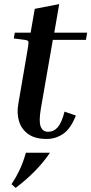

<svg xmlns="http://www.w3.org/2000/svg" viewBox="-20 -666 444 934"><path d="M349 -104Q324 -40 287.5 -15Q251 10 207 10Q150 10 117 -14Q84 -38 72.5 -76.5Q61 -115 69 -160L114 -423Q120 -457 118 -463.5Q116 -470 101 -472L47 -479L52 -507H129L149 -623L268 -646L244 -507H404L398 -472H237L179 -139Q168 -75 178 -50Q188 -25 213 -25Q242 -25 261 -47Q280 -69 294 -123ZM56 248 36 230Q58 197 75 161.5Q92 126 106 77H223Q192 123 150.5 165.5Q109 208 56 248Z"/></svg>

Font: Inria Serif
Style: Bold Italic
Weight: 700
Italic angle: -10°
Designer: Black Foundry Team
Foundry: Black Foundry
Version: Version 1.000; ttfautohint (v1.8.3)